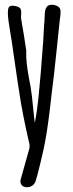

<svg xmlns="http://www.w3.org/2000/svg" viewBox="-20 -779 304 805"><path d="M66 -24 103 -156Q104 -160 104 -167Q104 -174 103 -177L97 -203Q94 -216 87.5 -245.5Q81 -275 77 -298Q70 -329 55 -428.5Q40 -528 29 -607L24 -638Q13 -700 13 -724Q13 -744 18 -750Q23 -755 33 -755Q41 -755 49.5 -752.5Q58 -750 63 -746Q69 -740 69 -726L68 -706Q68 -701 80 -633L90 -568Q89 -539 92.5 -509Q96 -479 104 -437Q106 -429 108 -417Q114 -382 120 -316Q121 -304 123 -288Q125 -272 126 -264Q136 -315 143 -387Q143 -395 145 -409Q151 -468 159 -579Q161 -596 163 -640L165 -676Q167 -690 167 -703Q167 -706 167.5 -717.5Q168 -729 170 -737Q172 -745 176 -750Q182 -759 197 -759Q215 -759 227 -749Q234 -743 234 -729Q234 -720 233 -712.5Q232 -705 231 -699Q225 -647 218 -574L206 -463Q203 -440 197 -390Q182 -252 170 -190Q166 -164 150 -98Q134 -32 130 -22Q127 -10 117 -2Q107 6 93 6Q79 6 71.5 -2.5Q64 -11 66 -24Z"/></svg>

Font: Amatic SC
Style: Bold
Weight: 700
Designer: Multiple Designers
Foundry: Vernon Adams
Version: Version 2.505